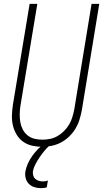

<svg xmlns="http://www.w3.org/2000/svg" viewBox="-20 -755 540 998"><path d="M199 8Q172 8 146 2Q120 -4 99.5 -19Q79 -34 66 -56Q53 -78 47 -103.5Q41 -129 42 -156Q43 -183 47 -210L134 -735H174L86 -204Q83 -183 82.5 -162Q82 -141 85.5 -120.5Q89 -100 98 -82.5Q107 -65 122.5 -52Q138 -39 158.5 -34Q179 -29 200 -29Q220 -29 240 -33Q260 -37 278.5 -47.5Q297 -58 312.5 -73.5Q328 -89 339 -107.5Q350 -126 356 -146Q362 -166 366 -186L456 -735H496L405 -180Q400 -155 392.5 -131Q385 -107 371.5 -85Q358 -63 338.5 -44.5Q319 -26 296 -14Q273 -2 248 3Q223 8 199 8ZM192 223Q174 223 157.5 217.5Q141 212 129.5 200Q118 188 113.5 171Q109 154 112 136Q116 115 125 95Q134 75 147 56.5Q160 38 175.5 22Q191 6 209 -8H240L239 0Q223 14 210 30Q197 46 185.5 63Q174 80 164.5 98Q155 116 151 135Q150 146 152.5 156.5Q155 167 162.5 174Q170 181 180.5 184.5Q191 188 203 188Q209 188 216 187Q223 186 229 183L223 219Q216 221 208 222Q200 223 192 223Z"/></svg>

Font: Iosevka Term Curly Extralight
Style: Italic
Weight: 200
Italic angle: -9°
Designer: Belleve Invis
Foundry: Belleve Invis
Version: Version 32.3.0